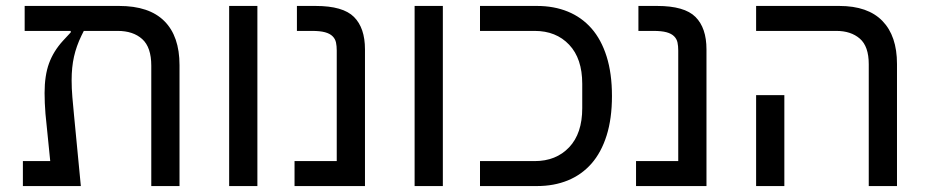

<svg xmlns="http://www.w3.org/2000/svg" viewBox="-20 -626 3119 646"><path d="M57 -84H149L133 -243Q130 -280 130 -313Q130 -372 145 -413Q160 -454 192 -489L218 -517V-522H63V-606H381Q482 -606 533 -555Q584 -504 584 -407V0H489V-405Q489 -467 458.5 -494.5Q428 -522 376 -522H262L254 -506Q237 -471 229 -435.5Q221 -400 221 -356Q221 -329 223.5 -299Q226 -269 229 -239L252 0H57Z M751 -606H846V0H751Z M971 -84H1113V-456Q1113 -471 1110.5 -483Q1108 -495 1099 -504Q1090 -513 1073.5 -517.5Q1057 -522 1030 -522H979V-606H1042Q1134 -606 1171 -569Q1208 -532 1208 -460V0H971Z M1375 -606H1470V0H1375Z M1595 -84H1779Q1851 -84 1895 -130.5Q1939 -177 1939 -262V-344Q1939 -429 1895 -475.5Q1851 -522 1779 -522H1595V-606H1787Q1844 -606 1890.5 -587Q1937 -568 1970 -530.5Q2003 -493 2021 -436Q2039 -379 2039 -303Q2039 -227 2021 -170Q2003 -113 1970 -75.5Q1937 -38 1890.5 -19Q1844 0 1787 0H1595Z M2120 -84H2262V-456Q2262 -471 2259.5 -483Q2257 -495 2248 -504Q2239 -513 2222.5 -517.5Q2206 -522 2179 -522H2128V-606H2191Q2283 -606 2320 -569Q2357 -532 2357 -460V0H2120Z M2903 -410Q2903 -470 2873 -496Q2843 -522 2794 -522H2524V-606H2804Q2900 -606 2949 -555.5Q2998 -505 2998 -411V0H2903ZM2524 -306H2619V0H2524Z"/></svg>

Font: IBM Plex Sans Hebrew Text
Style: Regular
Weight: 450
Designer: Mike Abbink, Paul van der Laan, Pieter van Rosmalen, Yanek Iontef
Foundry: Bold Monday
Version: Version 1.2